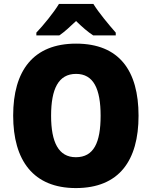

<svg xmlns="http://www.w3.org/2000/svg" viewBox="-20 -947 772 977"><path d="M455 -927H280C255 -885 199 -816 165 -781V-767H282C310 -786 334 -809 367 -840C399 -809 425 -786 454 -767H569V-781C533 -822 483 -882 455 -927ZM685 -358C685 -587 587 -725 367 -725C149 -725 47 -587 47 -359C47 -130 150 10 366 10C586 10 685 -130 685 -358ZM240 -358C240 -494 277 -571 367 -571C456 -571 492 -495 492 -358C492 -221 457 -147 366 -147C278 -147 240 -223 240 -358Z"/></svg>

Font: Noto Sans Arabic SemCond Blk
Style: Regular
Weight: 900
Width: 4
Designer: Monotype Design Team, Nadine Chahine, Nizar Qandah and Khaled Hosny
Foundry: Monotype Imaging Inc.
Version: Version 2.012